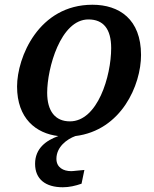

<svg xmlns="http://www.w3.org/2000/svg" viewBox="-20 -566 648 810"><path d="M324 209 336 151C308 153 291 156 280 156C248 156 218 141 218 104C218 54 262 21 298 8C492 -16 575 -207 575 -334C575 -485 483 -546 370 -546C143 -546 52 -324 52 -201C52 -66 132 -3 226 8C176 26 128 59 128 125C128 190 172 224 245 224C272 224 298 218 324 209ZM275 -54C213 -54 179 -97 179 -175C179 -277 235 -484 353 -484C416 -484 449 -444 449 -363C449 -245 392 -54 275 -54ZM335 0H333C334 0 334 0 335 0Z"/></svg>

Font: Noto Serif Semi
Style: Italic
Weight: 600
Italic angle: -12°
Designer: Monotype Design Team
Foundry: Monotype Imaging Inc.
Version: Version 1.901